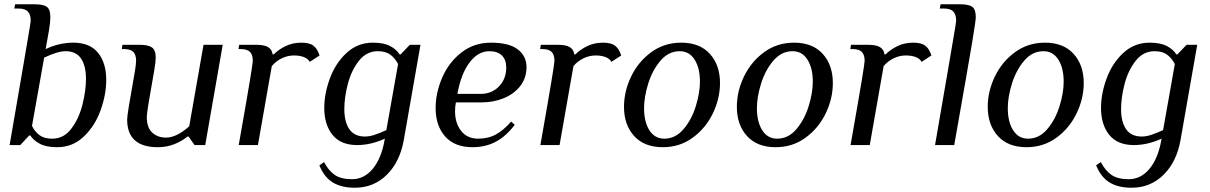

<svg xmlns="http://www.w3.org/2000/svg" viewBox="-20 -680 5671 900"><path d="M122 -45H117L75 0H25L85 -348Q95 -409 109.5 -492Q124 -575 124 -583Q124 -611 111 -625.5Q98 -640 67 -640H47L51 -660H141Q183 -660 199.5 -648Q216 -636 216 -599Q216 -576 210 -540L194 -450Q258 -480 324 -480Q401 -480 439.5 -432.5Q478 -385 478 -305Q478 -238 452 -164.5Q426 -91 373.5 -40.5Q321 10 248 10Q197 10 167 -6Q137 -22 122 -45ZM383 -311Q383 -371 360 -405.5Q337 -440 287 -440Q251 -440 187 -410L130 -90Q143 -63 165 -46.5Q187 -30 225 -30Q279 -30 314.5 -77Q350 -124 366.5 -189.5Q383 -255 383 -311Z M576 -120Q576 -132 584 -182Q592 -232 613 -350Q618 -382 618 -395Q618 -423 605 -436.5Q592 -450 561 -450H551L554 -470H634Q675 -470 692.5 -457.5Q710 -445 710 -409Q710 -392 703 -350Q668 -156 668 -132Q668 -82 693.5 -58.5Q719 -35 758 -35Q808 -35 867 -88L934 -470H1024L942 0H892L864 -40H859Q832 -18 796.5 -4Q761 10 720 10Q576 10 576 -120Z M1165 -395Q1165 -423 1152 -436.5Q1139 -450 1108 -450H1098L1101 -470H1181Q1219 -470 1237 -459Q1255 -448 1258 -425H1263Q1286 -448 1319 -464Q1352 -480 1393 -480Q1432 -480 1450 -465Q1460 -457 1466 -447Q1472 -437 1478 -420L1432 -390Q1424 -405 1404.5 -412.5Q1385 -420 1358 -420Q1328 -420 1300.5 -406.5Q1273 -393 1254 -370L1189 0H1099Q1137 -215 1151 -300Q1165 -385 1165 -395Z M1477 95 1499 80Q1521 121 1550 140.5Q1579 160 1630 160Q1687 160 1727.5 111Q1768 62 1783 -25L1784 -30Q1718 0 1654 0Q1577 0 1538.5 -48Q1500 -96 1500 -174Q1500 -240 1526 -311.5Q1552 -383 1604 -431.5Q1656 -480 1728 -480Q1779 -480 1809 -464Q1839 -448 1853 -425H1858L1901 -470H1951L1873 -25Q1855 78 1793.5 139Q1732 200 1643 200Q1581 200 1540.5 175.5Q1500 151 1477 95ZM1791 -70 1846 -380Q1832 -407 1810 -423.5Q1788 -440 1751 -440Q1698 -440 1662.5 -395Q1627 -350 1610.5 -286.5Q1594 -223 1594 -168Q1594 -109 1617.5 -74.5Q1641 -40 1691 -40Q1712 -40 1736 -48Q1760 -56 1791 -70Z M2022 -173Q2022 -245 2053 -316.5Q2084 -388 2143 -434Q2202 -480 2281 -480Q2366 -480 2407 -448.5Q2448 -417 2448 -366Q2448 -314 2418.5 -276.5Q2389 -239 2341 -219.5Q2293 -200 2237 -200H2117Q2113 -180 2113 -159Q2113 -103 2141.5 -66.5Q2170 -30 2222 -30Q2269 -30 2305 -50Q2341 -70 2376 -110L2393 -95Q2350 -39 2302 -14.5Q2254 10 2195 10Q2111 10 2066.5 -40.5Q2022 -91 2022 -173ZM2239 -240Q2288 -242 2320.5 -276.5Q2353 -311 2353 -364Q2353 -400 2332.5 -420Q2312 -440 2274 -440Q2221 -440 2181 -387Q2141 -334 2124 -240Z M2579 -395Q2579 -423 2566 -436.5Q2553 -450 2522 -450H2512L2515 -470H2595Q2633 -470 2651 -459Q2669 -448 2672 -425H2677Q2700 -448 2733 -464Q2766 -480 2807 -480Q2846 -480 2864 -465Q2874 -457 2880 -447Q2886 -437 2892 -420L2846 -390Q2838 -405 2818.5 -412.5Q2799 -420 2772 -420Q2742 -420 2714.5 -406.5Q2687 -393 2668 -370L2603 0H2513Q2551 -215 2565 -300Q2579 -385 2579 -395Z M2905 -179Q2905 -252 2938.5 -321.5Q2972 -391 3033 -435.5Q3094 -480 3173 -480Q3260 -480 3307.5 -427.5Q3355 -375 3355 -291Q3355 -218 3321.5 -148.5Q3288 -79 3227 -34.5Q3166 10 3087 10Q3000 10 2952.5 -42.5Q2905 -95 2905 -179ZM3261 -297Q3261 -361 3236 -400.5Q3211 -440 3166 -440Q3114 -440 3076 -395.5Q3038 -351 3018.5 -288Q2999 -225 2999 -173Q2999 -109 3024 -69.5Q3049 -30 3094 -30Q3146 -30 3184 -74.5Q3222 -119 3241.5 -182Q3261 -245 3261 -297Z M3434 -179Q3434 -252 3467.5 -321.5Q3501 -391 3562 -435.5Q3623 -480 3702 -480Q3789 -480 3836.5 -427.5Q3884 -375 3884 -291Q3884 -218 3850.5 -148.5Q3817 -79 3756 -34.5Q3695 10 3616 10Q3529 10 3481.5 -42.5Q3434 -95 3434 -179ZM3790 -297Q3790 -361 3765 -400.5Q3740 -440 3695 -440Q3643 -440 3605 -395.5Q3567 -351 3547.5 -288Q3528 -225 3528 -173Q3528 -109 3553 -69.5Q3578 -30 3623 -30Q3675 -30 3713 -74.5Q3751 -119 3770.5 -182Q3790 -245 3790 -297Z M4033 -395Q4033 -423 4020 -436.5Q4007 -450 3976 -450H3966L3969 -470H4049Q4087 -470 4105 -459Q4123 -448 4126 -425H4131Q4154 -448 4187 -464Q4220 -480 4261 -480Q4300 -480 4318 -465Q4328 -457 4334 -447Q4340 -437 4346 -420L4300 -390Q4292 -405 4272.5 -412.5Q4253 -420 4226 -420Q4196 -420 4168.5 -406.5Q4141 -393 4122 -370L4057 0H3967Q4005 -215 4019 -300Q4033 -385 4033 -395Z M4423 -348Q4433 -409 4447.5 -492Q4462 -575 4462 -583Q4462 -611 4449 -625.5Q4436 -640 4405 -640H4385L4389 -660H4479Q4521 -660 4537.5 -648Q4554 -636 4554 -599Q4554 -584 4537 -481.5Q4520 -379 4453 0H4363Z M4610 -179Q4610 -252 4643.5 -321.5Q4677 -391 4738 -435.5Q4799 -480 4878 -480Q4965 -480 5012.5 -427.5Q5060 -375 5060 -291Q5060 -218 5026.5 -148.5Q4993 -79 4932 -34.5Q4871 10 4792 10Q4705 10 4657.5 -42.5Q4610 -95 4610 -179ZM4966 -297Q4966 -361 4941 -400.5Q4916 -440 4871 -440Q4819 -440 4781 -395.5Q4743 -351 4723.5 -288Q4704 -225 4704 -173Q4704 -109 4729 -69.5Q4754 -30 4799 -30Q4851 -30 4889 -74.5Q4927 -119 4946.5 -182Q4966 -245 4966 -297Z M5118 95 5140 80Q5162 121 5191 140.5Q5220 160 5271 160Q5328 160 5368.5 111Q5409 62 5424 -25L5425 -30Q5359 0 5295 0Q5218 0 5179.5 -48Q5141 -96 5141 -174Q5141 -240 5167 -311.5Q5193 -383 5245 -431.5Q5297 -480 5369 -480Q5420 -480 5450 -464Q5480 -448 5494 -425H5499L5542 -470H5592L5514 -25Q5496 78 5434.5 139Q5373 200 5284 200Q5222 200 5181.5 175.5Q5141 151 5118 95ZM5432 -70 5487 -380Q5473 -407 5451 -423.5Q5429 -440 5392 -440Q5339 -440 5303.5 -395Q5268 -350 5251.5 -286.5Q5235 -223 5235 -168Q5235 -109 5258.5 -74.5Q5282 -40 5332 -40Q5353 -40 5377 -48Q5401 -56 5432 -70Z"/></svg>

Font: Philosopher
Style: Italic
Weight: 400
Italic angle: -10°
Designer: Jovanny Lemonad
Foundry: Jovanny Lemonad
Version: Version 2.000